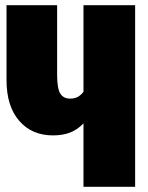

<svg xmlns="http://www.w3.org/2000/svg" viewBox="-20 -716 566 736"><path d="M498 -696V0H300V-243Q277 -219 249 -208Q221 -197 183 -197Q102 -197 53.5 -253Q5 -309 5 -409V-696H199V-429Q199 -377 211 -357.5Q223 -338 249 -338Q266 -338 278 -344.5Q290 -351 300 -364V-696Z"/></svg>

Font: Fira Sans Extra Condensed Black
Style: Regular
Weight: 900
Width: 1
Designer: Carrois Corporate & Edenspiekermann AG
Foundry: Carrois Corporate GbR & Edenspiekermann AG
Version: Version 4.203